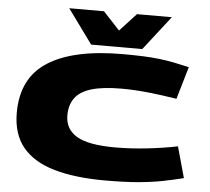

<svg xmlns="http://www.w3.org/2000/svg" viewBox="-61 -1008 1187 1085"><g transform="rotate(5 532.5 -466.0)"><path d="M44 -328Q44 -526 189 -618Q334 -710 611 -710Q676 -710 726.5 -708Q777 -706 819.5 -701Q862 -696 902.5 -688Q943 -680 990 -669L936 -485Q849 -499 771 -507Q693 -515 623 -515Q516 -515 451.5 -495.5Q387 -476 358.5 -436.5Q330 -397 330 -338Q330 -260 396.5 -220.5Q463 -181 615 -181Q700 -181 792 -191Q884 -201 968 -218L1017 -42Q961 -28 901 -16Q841 -4 763 3Q685 10 575 10Q404 10 285.5 -24Q167 -58 105.5 -132.5Q44 -207 44 -328ZM870 -942 719 -748H429L288 -942H485L579 -841L672 -942Z"/></g></svg>

Font: Georama Extra Expanded ExtraBold
Style: Regular
Weight: 800
Width: 8
Designer: Jean-Baptiste Levee
Foundry: Production Type
Version: Version 1.000